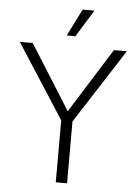

<svg xmlns="http://www.w3.org/2000/svg" viewBox="-61 -971 732 1018"><g transform="rotate(5 305.0 -462.5)"><path d="M399.9 -924.8 311 -780.8H265.1L336.9 -924.8ZM589.8 -725.1 335 -329.1V0H274.9V-330.1L20 -725.1H88.9L305.2 -380.9L521 -725.1Z"/></g></svg>

Font: Stilu Light
Style: Regular
Weight: 300
Designer: Genilson Lima Santos
Foundry: Genilson Lima Santos
Version: Version 1.200;PS 001.200;hotconv 1.0.88;makeotf.lib2.5.64775